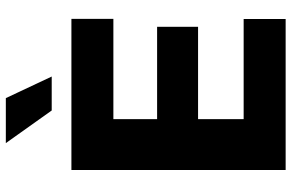

<svg xmlns="http://www.w3.org/2000/svg" viewBox="-189 -801 990 652"><g transform="rotate(-90 306.0 -475.0)"><path d="M54.7 0V-727.5H567.9V-585H227.5V-436.5H541V-297.4H227.5V-142.6H567.4V0ZM256.8 -794.4 146 -950.2H298.8L372.1 -794.4Z"/></g></svg>

Font: Inter 18pt ExtraBold
Style: Regular
Weight: 800
Designer: Rasmus Andersson
Foundry: rsms
Version: Version 4.001;git-66647c0bb